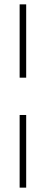

<svg xmlns="http://www.w3.org/2000/svg" viewBox="-20 -720 210 880"><path d="M70 -364H100V-700H70ZM70 140H100V-193H70Z"/></svg>

Font: Space Cowgirl Medium
Style: Regular
Weight: 600
Designer: Valery Marier
Foundry: Valery Marier
Version: Version 1.000;hotconv 1.0.109;makeotfexe 2.5.65596